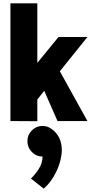

<svg xmlns="http://www.w3.org/2000/svg" viewBox="-20 -720 546 1142"><path d="M202 1 42 0V-700H202V-346L328 -500H500L336 -296L500 0H322L243 -180L202 -128ZM233 211Q196 211 169.5 184Q143 157 143 120Q143 82 169.5 55.5Q196 29 233 29Q268 29 294 53V52Q327 80 339 116.5Q351 153 346.5 193.5Q342 234 326.5 274Q311 314 288 347.5Q265 381 240 402L164 342Q190 318 211.5 283.5Q233 249 233 211Z"/></svg>

Font: Epunda Sans ExtraBold
Style: Regular
Weight: 800
Designer: Simon Atzbach
Foundry: typofactur
Version: Version 2.204; ttfautohint (v1.8.4.7-5d5b)